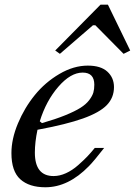

<svg xmlns="http://www.w3.org/2000/svg" viewBox="-20 -790 576 820"><path d="M235.8 -560.1 215.8 -574.2 409.2 -770H440.9L536.1 -574.2L507.8 -560.1L387.2 -682.1H377ZM355 -509.8Q410.6 -509.8 438.7 -483.9Q466.8 -458 466.8 -418Q466.8 -373 436.3 -341.3Q405.8 -309.6 335 -284.2Q264.2 -258.8 140.1 -235.8Q128.9 -183.1 128.9 -138.2Q128.9 -38.1 209 -38.1Q234.9 -38.1 261.7 -50.3Q288.6 -62.5 313.2 -84.2Q337.9 -106 352.5 -121.3Q367.2 -136.7 384.8 -158.2H424.8Q382.3 -103.5 359.9 -80.6Q272 9.8 173.8 9.8Q104.5 9.8 66.7 -24.4Q28.8 -58.6 28.8 -136.2Q28.8 -196.3 56.6 -262.9Q84.5 -329.6 128.7 -384Q172.9 -438.5 233.6 -474.1Q294.4 -509.8 355 -509.8ZM333 -480Q281.7 -480 229.5 -419.9Q177.2 -359.9 149.9 -272L159.2 -264.2Q216.8 -280.8 258.3 -297.6Q299.8 -314.5 323.7 -329.6Q347.7 -344.7 361.1 -362.5Q374.5 -380.4 378.7 -394.8Q382.8 -409.2 382.8 -428.2Q382.8 -480 333 -480Z"/></svg>

Font: Happy Times at the IKOB New Game Plus Edition
Style: Italic
Weight: 400
Italic angle: -16°
Designer: Lucas Le Bihan
Foundry: Lucas Le Bihan
Version: Version 1.000;PS 1.0;hotconv 1.0.88;makeotf.lib2.5.647800